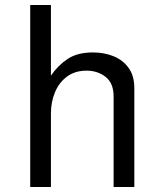

<svg xmlns="http://www.w3.org/2000/svg" viewBox="-20 -749 658 769"><path d="M101 0V-729H184V-446Q212 -487 251 -513Q290 -539 352 -539Q398 -539 435.5 -523.5Q473 -508 495.5 -476.5Q518 -445 518 -396V0H435V-363Q435 -416 403 -441Q371 -466 327 -466Q280 -466 248 -442Q216 -418 200 -379Q184 -340 184 -295V0Z"/></svg>

Font: Fragment Mono SC
Style: Regular
Weight: 400
Monospace: yes
Designer: Wei Huang based on Nimbus Sans by URW Studio, based on Helvetica by Max Miedinger.
Foundry: Wei Huang
Version: Version 1.012; ttfautohint (v1.8.4.7-5d5b)